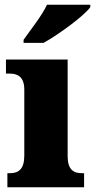

<svg xmlns="http://www.w3.org/2000/svg" viewBox="-20 -786 399 806"><path d="M79 -619V-606H163C229 -643 335 -721 359 -756V-766H177C157 -721 106 -658 79 -619ZM11 0H333V-59H323C288 -59 264 -75 264 -130V-536H5V-477H22C56 -477 82 -461 82 -410V-133C82 -76 58 -59 22 -59H11Z"/></svg>

Font: Noto Serif Georgian SemiCondensed Black
Style: Regular
Weight: 900
Width: 4
Designer: Monotype Design Team, Akaki Razmadze
Foundry: Google LLC
Version: Version 2.003